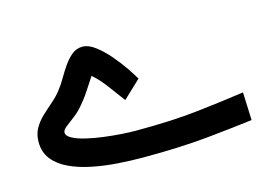

<svg xmlns="http://www.w3.org/2000/svg" viewBox="-70 -604 1038 736"><g transform="rotate(-15 449.0 -235.5)"><path d="M416 -106.9Q564.9 -106.9 671.1 -119.4Q777.3 -131.8 851.1 -142.6L855.5 -31.7Q788.1 -22.9 677.7 -11.7Q567.4 -0.5 417 -0.5Q368.7 -0.5 316.7 -4.2Q264.6 -7.8 216.3 -17.6Q168 -27.3 129.2 -45.4Q90.3 -63.5 67.6 -92Q44.9 -120.6 44.9 -161.6Q44.9 -191.9 58.1 -215.1Q71.3 -238.3 91.3 -257.1Q111.3 -275.9 132.3 -293.9Q153.3 -312 168.9 -332Q183.1 -349.6 196.8 -373.3Q210.4 -397 225.8 -419.2Q241.2 -441.4 259.5 -456.3Q277.8 -471.2 301.3 -471.2Q325.7 -471.2 352.8 -450.4Q379.9 -429.7 405.3 -399.9Q430.7 -370.1 450 -341.6Q469.2 -313 478 -297.4L407.7 -231Q385.3 -260.7 359.6 -295.7Q334 -330.6 306.6 -354Q293.5 -334 283.7 -318.8Q273.9 -303.7 263.7 -288.8Q253.4 -273.9 236.8 -254.4Q219.2 -233.4 199 -218.3Q178.7 -203.1 164.6 -191.9Q150.4 -180.7 150.4 -170.9Q150.4 -157.2 170.4 -146.5Q190.4 -135.7 222.2 -128.2Q253.9 -120.6 290.3 -116Q326.7 -111.3 360.1 -109.1Q393.6 -106.9 416 -106.9Z"/></g></svg>

Font: Vazirmatn FD Medium
Style: Regular
Weight: 500
Designer: Saber Rastikerdar
Foundry: Saber Rastikerdar
Version: Version 33.003